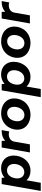

<svg xmlns="http://www.w3.org/2000/svg" viewBox="1350 -1935 771 3539"><g transform="rotate(-90 1735.5 -165.5)"><path d="M-14 200H136L182 -62C222 -16 283 11 361 11C532 11 638 -142 638 -299C638 -437 545 -531 404 -531C335 -531 276 -507 231 -467C230 -488 229 -509 227 -520H112ZM331 -103C281 -103 216 -138 216 -232C216 -307 258 -422 362 -422C437 -422 483 -372 483 -292C483 -214 437 -103 331 -103Z M695 0H844L894 -284C905 -351 959 -393 1044 -389C1057 -389 1072 -384 1082 -380L1107 -520H1089C1019 -520 957 -499 910 -455C910 -477 909 -501 908 -520H786Z M1388 11C1575 11 1691 -131 1691 -288C1691 -438 1573 -530 1417 -530C1233 -530 1115 -389 1115 -232C1115 -62 1259 11 1388 11ZM1387 -101C1316 -101 1270 -153 1270 -231C1270 -308 1317 -419 1419 -419C1482 -419 1536 -375 1536 -289C1536 -211 1489 -101 1387 -101Z M1714 200H1864L1910 -62C1950 -16 2011 11 2089 11C2260 11 2366 -142 2366 -299C2366 -437 2273 -531 2132 -531C2063 -531 2004 -507 1959 -467C1958 -488 1957 -509 1955 -520H1840ZM2059 -103C2009 -103 1944 -138 1944 -232C1944 -307 1986 -422 2090 -422C2165 -422 2211 -372 2211 -292C2211 -214 2165 -103 2059 -103Z M2712 11C2899 11 3015 -131 3015 -288C3015 -438 2897 -530 2741 -530C2557 -530 2439 -389 2439 -232C2439 -62 2583 11 2712 11ZM2711 -101C2640 -101 2594 -153 2594 -231C2594 -308 2641 -419 2743 -419C2806 -419 2860 -375 2860 -289C2860 -211 2813 -101 2711 -101Z M3073 0H3222L3272 -284C3283 -351 3337 -393 3422 -389C3435 -389 3450 -384 3460 -380L3485 -520H3467C3397 -520 3335 -499 3288 -455C3288 -477 3287 -501 3286 -520H3164Z"/></g></svg>

Font: Fixel Display
Style: Bold Italic
Weight: 700
Italic angle: -10°
Designer: AlfaBravo + MacPaw
Foundry: Kyrylo Tkachov, Marchela Mozhyna, Serhii Makarenko, Maria Weinstein, Zakhar Kryvoshyya
Version: Version 1.210;Glyphs 3.2 (3217)